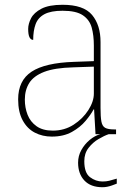

<svg xmlns="http://www.w3.org/2000/svg" viewBox="-20 -562 557 804"><path d="M197 10Q158 10 126 -6.5Q94 -23 75 -58Q56 -93 56 -146Q56 -225 112.5 -262Q169 -299 290 -303L373 -306V-371Q373 -414 364 -446.5Q355 -479 327 -498Q299 -517 242 -517Q193 -517 166 -502.5Q139 -488 129 -460.5Q119 -433 119 -395Q109 -395 103.5 -406Q98 -417 98 -441Q98 -462 110 -485.5Q122 -509 153.5 -525.5Q185 -542 242 -542Q330 -542 365.5 -499.5Q401 -457 401 -386V-110Q401 -73 404.5 -53.5Q408 -34 420 -27Q432 -20 459 -20H466V0H380L374 -104H372Q361 -83 338.5 -56Q316 -29 281 -9.5Q246 10 197 10ZM201 -15Q250 -15 288.5 -40Q327 -65 350 -101Q373 -137 373 -170V-283L287 -280Q209 -278 165 -261Q121 -244 102.5 -214.5Q84 -185 84 -145Q84 -111 95.5 -81.5Q107 -52 133 -33.5Q159 -15 201 -15ZM409 222Q360 222 333.5 194Q307 166 307 119Q307 91 320.5 66.5Q334 42 355.5 24Q377 6 400 0H435Q417 6 393 20Q369 34 351 57Q333 80 333 113Q333 162 357 180Q381 198 409 198Q425 198 437 195Q449 192 469 186V207Q459 211 449 214.5Q439 218 429 220Q419 222 409 222Z"/></svg>

Font: Noto Serif Tibetan Thin
Style: Regular
Weight: 250
Version: Version 2.103